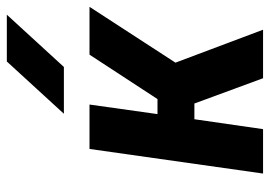

<svg xmlns="http://www.w3.org/2000/svg" viewBox="-134 -656 790 562"><g transform="rotate(-90 261.0 -375.0)"><path d="M34 0 106 -508H236L208 -309H252L382 -508H522L346 -237V-290L455 0H313L239 -201H193L164 0ZM209 -583 362 -750H499L346 -583Z"/></g></svg>

Font: Finlandica SemiBold
Style: Italic
Weight: 600
Italic angle: -8°
Designer: Niklas Ekholm, Juho Hiilivirta, Jaakko Suomalainen
Foundry: Helsinki Type Studio
Version: Version 1.063